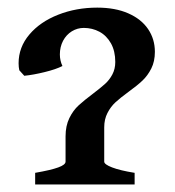

<svg xmlns="http://www.w3.org/2000/svg" viewBox="-20 -489 465 509"><path d="M73.2 -30.8Q115.2 -38.1 134.5 -45.2Q153.8 -52.2 153.8 -60.5V-127.4Q153.8 -155.3 163.8 -175.8Q173.8 -196.3 188.5 -209.7Q203.1 -223.1 226.6 -240.7Q247.1 -256.3 258.5 -266.6Q270 -276.9 277.8 -291.5Q285.6 -306.2 285.6 -324.7Q285.6 -353.5 274.2 -374Q262.7 -394.5 243.7 -404.8Q224.6 -415 202.1 -415Q185.1 -415 170.4 -406Q155.8 -397 147.2 -380.9Q138.7 -364.7 138.7 -344.7Q138.7 -328.6 145.5 -314Q128.4 -305.2 98.4 -297.9Q68.4 -290.5 44.4 -288.1L31.2 -302.7Q29.3 -311 29.3 -321.3Q29.3 -363.8 57.9 -397.5Q86.4 -431.2 134.3 -450Q182.1 -468.8 237.8 -468.8Q285.6 -468.8 320.1 -453.6Q354.5 -438.5 372.6 -411.9Q390.6 -385.3 390.6 -351.6Q390.6 -326.2 381.1 -307.4Q371.6 -288.6 357.7 -275.4Q343.8 -262.2 320.8 -245.6Q298.8 -229.5 286.1 -217.8Q273.4 -206.1 264.9 -189.5Q256.3 -172.9 256.3 -151.4V-60.5Q256.3 -53.2 277.1 -45.2Q297.9 -37.1 336.9 -30.8V0H73.2Z"/></svg>

Font: David Libre Medium
Style: Regular
Weight: 500
Version: Version 1.000